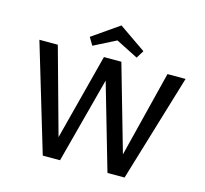

<svg xmlns="http://www.w3.org/2000/svg" viewBox="-120 -1002 1216 1138"><g transform="rotate(15 488.0 -433.0)"><path d="M488 -774 352 -705 324 -752 488 -866 653 -752 624 -705ZM826 -658H937L739 0H634L482 -526L343 0H237L40 -658H153L299 -130L436 -658H543L694 -130Z"/></g></svg>

Font: EauTest Semibold
Style: Regular
Weight: 600
Designer: Christian Thalmann (Catharsis Fonts)
Version: Version 0.001;PS 000.001;hotconv 1.0.88;makeotf.lib2.5.64775